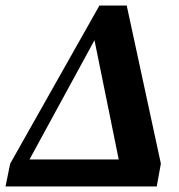

<svg xmlns="http://www.w3.org/2000/svg" viewBox="-27 -677 649 697"><path d="M-7 0 10 -83 334 -657H433L557 -83L542 0ZM80 -98H404L316 -531Z"/></svg>

Font: Source Serif Pro
Style: Bold Italic
Weight: 700
Italic angle: -12°
Designer: Frank Grießhammer
Foundry: Adobe Systems Incorporated
Version: Version 3.001;hotconv 1.0.111;makeotfexe 2.5.65597